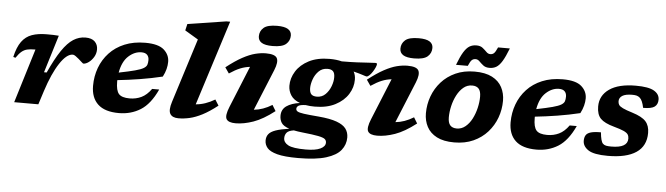

<svg xmlns="http://www.w3.org/2000/svg" viewBox="-55 -978 5012 1445"><g transform="rotate(5 2451.0 -256.0)"><path d="M190 -408.5H183.5Q150.5 -408.5 127.5 -403Q104.5 -397.5 85.5 -381.5Q66.5 -365.5 45.5 -334L28.5 -338.5Q45.5 -414 76 -455.8Q106.5 -497.5 153 -514Q199.5 -530.5 264 -530.5Q295.5 -530.5 314 -530Q332.5 -529.5 356 -527.5L269 -244H289Q337.5 -350.5 380.5 -413.8Q423.5 -477 466.2 -504.2Q509 -531.5 557.5 -531.5Q605 -531.5 628.2 -508.5Q651.5 -485.5 651.5 -450Q651.5 -418.5 635.8 -392.2Q620 -366 598.2 -350.2Q576.5 -334.5 558 -334.5Q555.5 -334.5 544 -345Q532.5 -355.5 520 -366.5Q507.5 -377.5 494.8 -386.2Q482 -395 474 -395Q427.5 -395 375.8 -316.5Q324 -238 280.5 -103L247.5 0H65Z M1144 -190Q1091.5 -76.5 1019.2 -31.8Q947 13 856.5 13Q750 13 697.8 -36Q645.5 -85 645.5 -175Q645.5 -247 669.2 -311.2Q693 -375.5 739.2 -425.2Q785.5 -475 853.5 -503.2Q921.5 -531.5 1009.5 -531.5Q1108.5 -531.5 1150.8 -494Q1193 -456.5 1193 -403Q1193 -377 1185.8 -348.5Q1178.5 -320 1162.5 -289.5Q1079.5 -269.5 992.2 -255.5Q905 -241.5 823.5 -233Q823.5 -227.5 823.5 -221.5Q823.5 -154.5 846 -129.2Q868.5 -104 927.5 -104Q976 -104 1016.5 -123.5Q1057 -143 1090.5 -190ZM987 -457.5Q935 -457.5 889.5 -416.2Q844 -375 829 -290.5Q907 -306 950.8 -317.8Q994.5 -329.5 1014.2 -341.5Q1034 -353.5 1039 -368.2Q1044 -383 1044 -404Q1044 -428.5 1030 -443Q1016 -457.5 987 -457.5Z M1401 -590.5Q1392 -596 1373.5 -607Q1355 -618 1334.8 -630Q1314.5 -642 1300.5 -650.5L1312 -699.5L1603 -745H1631.5L1427.5 -103Q1499 -108.5 1571.5 -152L1599 -108Q1537 -59.5 1486 -33.2Q1435 -7 1391.2 3Q1347.5 13 1306.5 13Q1260.5 13 1244 -14.2Q1227.5 -41.5 1248 -106Z M1856 -655Q1856 -694 1885 -719.5Q1914 -745 1987 -745Q2043 -745 2069.2 -728.5Q2095.5 -712 2095.5 -681Q2095.5 -641.5 2066.5 -616Q2037.5 -590.5 1964.5 -590.5Q1908.5 -590.5 1882.2 -607Q1856 -623.5 1856 -655ZM1682.5 -107 1810 -419.5Q1773 -415.5 1737 -401Q1701 -386.5 1655.5 -356L1625 -400Q1692.5 -453 1745.2 -481.5Q1798 -510 1840.8 -520.8Q1883.5 -531.5 1920.5 -531.5Q1990 -531.5 2004.8 -502.8Q2019.5 -474 1994 -411.5L1866.5 -100.5Q1935.5 -107 2003.5 -149L2030.5 -104.5Q1944 -37.5 1871.8 -12.2Q1799.5 13 1738.5 13Q1684 13 1669 -12.2Q1654 -37.5 1682.5 -107Z M2229.5 232.5Q2126.5 232.5 2071.5 217.8Q2016.5 203 1995.8 178.2Q1975 153.5 1975 122Q1975 94 1990 74.2Q2005 54.5 2042.2 41.2Q2079.5 28 2145 18.5Q2100 3.5 2085.2 -19.8Q2070.5 -43 2070.5 -73Q2070.5 -121 2107.2 -146.8Q2144 -172.5 2207.5 -181.5Q2160 -199.5 2139 -232Q2118 -264.5 2117.5 -303.5Q2117 -361 2149.8 -413.5Q2182.5 -466 2246.2 -498.8Q2310 -531.5 2401.5 -531.5Q2454 -531.5 2494 -521Q2555 -521 2608 -523.5Q2661 -526 2698 -528.8Q2735 -531.5 2749 -531.5Q2753 -531.5 2756.5 -529.8Q2760 -528 2760 -523.5Q2760 -514.5 2752.8 -498Q2745.5 -481.5 2734.5 -464.5Q2723.5 -447.5 2711.5 -435.8Q2699.5 -424 2689.5 -424Q2685.5 -424 2659.8 -432.8Q2634 -441.5 2590 -452.5Q2604.5 -426 2604.5 -392.5Q2605 -334.5 2572.2 -282.2Q2539.5 -230 2476 -197Q2412.5 -164 2321 -164Q2283 -164 2252 -169.5Q2212 -168 2198.2 -159Q2184.5 -150 2184.5 -135.5Q2184.5 -123 2196.5 -115.8Q2208.5 -108.5 2245.2 -103.2Q2282 -98 2356.5 -92Q2444 -84.5 2494 -66.2Q2544 -48 2564.8 -19.8Q2585.5 8.5 2585.5 46.5Q2585.5 100 2552.2 142Q2519 184 2441.2 208.2Q2363.5 232.5 2229.5 232.5ZM2330 -240Q2369 -240 2395.2 -266.2Q2421.5 -292.5 2435 -329Q2448.5 -365.5 2448 -396.5Q2448 -429 2434.2 -442.2Q2420.5 -455.5 2393 -455.5Q2353.5 -455.5 2327 -429.5Q2300.5 -403.5 2287.5 -367Q2274.5 -330.5 2274.5 -299.5Q2275 -266.5 2288.5 -253.2Q2302 -240 2330 -240ZM2113 92Q2113 125 2149 144.2Q2185 163.5 2281.5 163.5Q2354 163.5 2391.5 145.8Q2429 128 2429 99Q2429 82.5 2417 72.2Q2405 62 2366.2 54.2Q2327.5 46.5 2247 38Q2209 34 2180 28Q2140 34 2126.5 51Q2113 68 2113 92Z M2925.5 -655Q2925.5 -694 2954.5 -719.5Q2983.5 -745 3056.5 -745Q3112.5 -745 3138.8 -728.5Q3165 -712 3165 -681Q3165 -641.5 3136 -616Q3107 -590.5 3034 -590.5Q2978 -590.5 2951.8 -607Q2925.5 -623.5 2925.5 -655ZM2752 -107 2879.5 -419.5Q2842.5 -415.5 2806.5 -401Q2770.5 -386.5 2725 -356L2694.5 -400Q2762 -453 2814.8 -481.5Q2867.5 -510 2910.2 -520.8Q2953 -531.5 2990 -531.5Q3059.5 -531.5 3074.2 -502.8Q3089 -474 3063.5 -411.5L2936 -100.5Q3005 -107 3073 -149L3100 -104.5Q3013.5 -37.5 2941.2 -12.2Q2869 13 2808 13Q2753.5 13 2738.5 -12.2Q2723.5 -37.5 2752 -107Z M3498 -531.5Q3579 -531.5 3630 -505Q3681 -478.5 3705 -432.8Q3729 -387 3729 -331Q3729 -264.5 3706.5 -203Q3684 -141.5 3640.5 -92.8Q3597 -44 3534 -15.5Q3471 13 3390 13Q3309 13 3258 -13.5Q3207 -40 3183 -85.5Q3159 -131 3159 -187.5Q3159 -254 3181.5 -315.5Q3204 -377 3247.5 -425.8Q3291 -474.5 3354 -503Q3417 -531.5 3498 -531.5ZM3400 -93Q3436.5 -93 3465.2 -116.8Q3494 -140.5 3513.8 -178.5Q3533.5 -216.5 3544 -261Q3554.5 -305.5 3554.5 -347Q3554.5 -388 3537.8 -406.8Q3521 -425.5 3488 -425.5Q3451 -425.5 3422.5 -401.8Q3394 -378 3374 -339.8Q3354 -301.5 3343.8 -257.2Q3333.5 -213 3333.5 -171.5Q3333.5 -130.5 3350.2 -111.8Q3367 -93 3400 -93ZM3746 -728Q3721.5 -664.5 3700.5 -630Q3679.5 -595.5 3657 -582.2Q3634.5 -569 3605.5 -569Q3576 -569 3558 -583.2Q3540 -597.5 3526.5 -611.5Q3513 -625.5 3496.5 -625.5Q3480 -625.5 3468.5 -615.5Q3457 -605.5 3442 -570H3353Q3377 -633.5 3398.2 -668Q3419.5 -702.5 3442 -715.8Q3464.5 -729 3494 -729Q3523.5 -729 3541.2 -714.8Q3559 -700.5 3572.5 -686.5Q3586 -672.5 3602.5 -672.5Q3619 -672.5 3630.2 -682.5Q3641.5 -692.5 3657 -728Z M4298.5 -190Q4246 -76.5 4173.8 -31.8Q4101.5 13 4011 13Q3904.5 13 3852.2 -36Q3800 -85 3800 -175Q3800 -247 3823.8 -311.2Q3847.5 -375.5 3893.8 -425.2Q3940 -475 4008 -503.2Q4076 -531.5 4164 -531.5Q4263 -531.5 4305.2 -494Q4347.5 -456.5 4347.5 -403Q4347.5 -377 4340.2 -348.5Q4333 -320 4317 -289.5Q4234 -269.5 4146.8 -255.5Q4059.5 -241.5 3978 -233Q3978 -227.5 3978 -221.5Q3978 -154.5 4000.5 -129.2Q4023 -104 4082 -104Q4130.5 -104 4171 -123.5Q4211.5 -143 4245 -190ZM4141.5 -457.5Q4089.5 -457.5 4044 -416.2Q3998.5 -375 3983.5 -290.5Q4061.5 -306 4105.2 -317.8Q4149 -329.5 4168.8 -341.5Q4188.5 -353.5 4193.5 -368.2Q4198.5 -383 4198.5 -404Q4198.5 -428.5 4184.5 -443Q4170.5 -457.5 4141.5 -457.5Z M4484 -159Q4490 -92 4506.5 -75Q4516.5 -65 4531.2 -62Q4546 -59 4570.5 -59Q4693.5 -59 4693.5 -129.5Q4693.5 -148 4685.2 -160.8Q4677 -173.5 4652.2 -184.8Q4627.5 -196 4578.5 -209.5Q4505 -229.5 4475.5 -260.2Q4446 -291 4446 -351.5Q4446 -434 4515.8 -482.8Q4585.5 -531.5 4715.5 -531.5Q4812 -531.5 4853.2 -507.2Q4894.5 -483 4894.5 -441.5Q4894.5 -406 4871 -388Q4847.5 -370 4784 -370Q4772.5 -427.5 4751 -445Q4740 -454.5 4726.8 -457.8Q4713.5 -461 4694.5 -461Q4644 -461 4619.8 -445.8Q4595.5 -430.5 4595.5 -404Q4595.5 -388 4602.8 -376.5Q4610 -365 4633.8 -353.5Q4657.5 -342 4706.5 -327Q4780.5 -304 4809.2 -271.8Q4838 -239.5 4838 -185Q4838 -86 4764.2 -36.5Q4690.5 13 4550 13Q4444.5 13 4402.5 -15Q4360.5 -43 4360.5 -85Q4360.5 -110 4370.5 -126.5Q4380.5 -143 4407 -151Q4433.5 -159 4484 -159Z"/></g></svg>

Font: Newsreader 6pt
Style: Bold Italic
Weight: 700
Italic angle: -17°
Designer: Hugues Gentile
Foundry: Production Type
Version: Version 1.003; ttfautohint (v1.8.3)